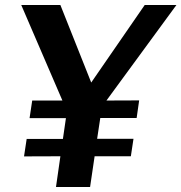

<svg xmlns="http://www.w3.org/2000/svg" viewBox="-20 -743 721 763"><path d="M75.5 -121.5 86 -191H230L242 -273.5H97.5L108 -343.5H228L64.5 -723H220L342.5 -415L555 -723H681L403 -343.5L533 -344L523 -274H378.5L366 -191.5H510.5L500 -122H356L338 0H202.5L220 -122Z"/></svg>

Font: Public Sans SemiBold
Style: Italic
Weight: 600
Italic angle: -8°
Designer: The Public Sans project authors (U.S. Web Design System). Libre Franklin designed by Pablo Impallari and Rodrigo Fuenzal
Version: Version 1.007; ttfautohint (v1.8.1) -l 8 -r 50 -G 200 -x 14 